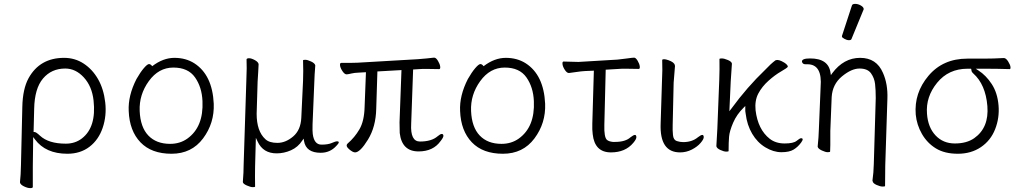

<svg xmlns="http://www.w3.org/2000/svg" viewBox="-20 -779 5249 989"><path d="M149 184Q149 190 135.5 190Q122 190 103.5 181Q85 172 83 161V158Q87 125 88 71L95 -229Q97 -321 127 -376Q185 -481 310 -481Q366 -481 411 -451.5Q456 -422 485 -371.5Q514 -321 522 -252Q530 -183 509 -121Q488 -59 441 -23Q394 13 327 13Q215 13 160 -61L151 -73L149 79ZM319 -39Q367 -39 402 -66Q477 -124 462 -261Q454 -334 412 -380Q370 -426 316 -426Q245 -426 201.5 -374.5Q158 -323 156 -218L153 -99H158Q166 -99 186 -80Q230 -39 319 -39Z M643 -207Q639 -286 683 -372Q703 -407 721 -428Q739 -449 747.5 -449Q756 -449 764 -438Q820 -481 878.5 -481Q937 -481 981 -453Q1074 -393 1081 -245Q1085 -145 1026 -66Q967 13 863.5 13Q760 13 703.5 -46Q647 -105 643 -207ZM856 -38Q907 -38 945 -65Q1029 -125 1023 -258Q1020 -330 984.5 -380.5Q949 -431 873 -431Q797 -431 746.5 -361Q696 -291 699.5 -207.5Q703 -124 744 -81Q785 -38 856 -38Z M1294 183Q1292 185 1281.5 185Q1271 185 1251.5 176.5Q1232 168 1231 159V157Q1235 108 1235 70L1249 -367Q1252 -435 1250 -473Q1251 -479 1263 -479Q1275 -479 1292.5 -469.5Q1310 -460 1312 -449V-446Q1312 -433 1310 -407Q1308 -381 1307 -359L1302 -193Q1302 -103 1347 -62Q1367 -43 1409 -43Q1451 -43 1490 -76Q1529 -109 1532 -172L1541 -363Q1543 -412 1541 -468Q1541 -471 1552.5 -471Q1564 -471 1583 -462Q1602 -453 1604 -442Q1600 -392 1599 -355L1590 -139Q1589 -104 1591 -89Q1598 -34 1636 -34Q1670 -34 1689 -42.5Q1708 -51 1716 -51Q1736 -51 1712 -27Q1680 8 1632 8Q1556 8 1546 -53L1544 -65L1537 -55Q1515 -21 1479 -5Q1443 11 1405 11Q1335 11 1307 -50L1298 -69L1294 78Q1293 129 1294 183Z M1809 6Q1797 6 1777.5 -11Q1758 -28 1771 -40Q1807 -71 1831.5 -113Q1856 -155 1858 -226L1865 -407L1829 -405Q1804 -404 1790.5 -400.5Q1777 -397 1766 -396H1765Q1755 -396 1744 -412.5Q1733 -429 1731.5 -442Q1730 -455 1738 -455H1781Q1807 -455 1821 -456L2131 -474Q2154 -476 2178 -478Q2202 -480 2214 -482H2217Q2226 -482 2236 -465.5Q2246 -449 2247.5 -436Q2249 -423 2242 -423L2178 -424H2158Q2148 -424 2139 -423L2108 -421L2098 -141Q2093 -50 2143 -50Q2203 -50 2234 -77Q2248 -89 2255.5 -89Q2263 -89 2264 -80.5Q2265 -72 2250 -53Q2212 1 2136 1Q2050 1 2039 -94Q2038 -109 2038 -149L2048 -418L1924 -411L1918 -219Q1916 -126 1875.5 -60Q1835 6 1809 6ZM2039 -94Q2039 -94 2039 -95Z M2350 -207Q2346 -286 2390 -372Q2410 -407 2428 -428Q2446 -449 2454.5 -449Q2463 -449 2471 -438Q2527 -481 2585.5 -481Q2644 -481 2688 -453Q2781 -393 2788 -245Q2792 -145 2733 -66Q2674 13 2570.5 13Q2467 13 2410.5 -46Q2354 -105 2350 -207ZM2563 -38Q2614 -38 2652 -65Q2736 -125 2730 -258Q2727 -330 2691.5 -380.5Q2656 -431 2580 -431Q2504 -431 2453.5 -361Q2403 -291 2406.5 -207.5Q2410 -124 2451 -81Q2492 -38 2563 -38Z M3127 6Q3043 6 3033 -88Q3030 -110 3031 -142L3039 -415L2993 -413Q2974 -412 2948 -408Q2922 -404 2911 -403H2910Q2900 -403 2889.5 -419Q2879 -435 2877.5 -448.5Q2876 -462 2883 -462L2960 -460L3161 -472Q3183 -474 3210.5 -478Q3238 -482 3246.5 -482Q3255 -482 3264.5 -466Q3274 -450 3275.5 -437Q3277 -424 3270 -424L3205 -425H3185Q3175 -425 3167 -424L3100 -420L3093 -136Q3091 -71 3107 -58Q3117 -50 3137 -48H3148Q3202 -48 3228 -72Q3243 -84 3251 -84Q3257 -84 3258 -73.5Q3259 -63 3242 -43Q3201 6 3127 6ZM3228 -72ZM3166 -424H3167Z M3483 6Q3377 6 3383 -143L3390 -364Q3393 -418 3391 -470Q3392 -474 3400.5 -474Q3409 -474 3423 -469Q3454 -458 3456 -443V-442L3457 -440L3450 -353L3445 -135Q3444 -109 3446.5 -83.5Q3449 -58 3466 -52.5Q3483 -47 3499 -47Q3545 -47 3575 -72Q3590 -84 3598 -84Q3604 -84 3605 -73.5Q3606 -63 3589 -43Q3572 -23 3543.5 -8.5Q3515 6 3483 6Z M3733 -1Q3733 2 3721 2Q3709 2 3690.5 -6.5Q3672 -15 3670 -26L3675 -115L3685 -369Q3687 -422 3686 -475Q3686 -478 3698 -478Q3710 -478 3729 -470Q3748 -462 3750 -452V-449Q3747 -414 3744 -360L3737 -206L3747 -219Q3828 -330 3922 -420Q3950 -450 3974 -468Q3978 -470 3985.5 -470Q3993 -470 4006 -464Q4037 -449 4038 -436V-435Q4035 -429 4003.5 -411Q3972 -393 3938.5 -363Q3905 -333 3886 -297Q3867 -261 3872 -211Q3884 -112 3945 -64Q3976 -40 4021.5 -40Q4067 -40 4083.5 -53.5Q4100 -67 4106 -67Q4123 -67 4106.5 -44.5Q4090 -22 4068 -8.5Q4046 5 4005 5Q3964 5 3922.5 -20Q3881 -45 3854.5 -90Q3828 -135 3821 -193L3819 -207V-233L3811 -225Q3775 -190 3756.5 -147Q3738 -104 3735.5 -75Q3733 -46 3733 -1Z M4539 179Q4539 182 4526.5 182Q4514 182 4495 173.5Q4476 165 4475 154L4474 152Q4480 110 4481 65L4491 -274Q4491 -316 4487.5 -346.5Q4484 -377 4466.5 -401.5Q4449 -426 4407.5 -426Q4366 -426 4317 -385.5Q4268 -345 4264 -279L4257 -104V-32Q4257 -21 4256 1Q4256 5 4244 5Q4232 5 4213 -4Q4194 -13 4192 -23V-26Q4197 -73 4198 -112L4207 -330Q4217 -448 4139 -448H4129Q4114 -448 4111 -461Q4109 -478 4153 -478Q4248 -478 4258 -404L4260 -392L4267 -402Q4326 -481 4410.5 -481Q4495 -481 4528 -404Q4554 -346 4551 -270L4540 73ZM4366 -578Q4364 -572 4353 -572Q4342 -572 4329.5 -579Q4317 -586 4317 -590V-594L4368 -750Q4370 -759 4385 -759Q4400 -759 4414.5 -750.5Q4429 -742 4429 -732Q4429 -730 4428 -729Z M4697 -189Q4688 -300 4762.5 -388.5Q4837 -477 4963 -477H5045Q5099 -477 5150 -480H5151Q5162 -480 5173 -462.5Q5184 -445 5185 -434Q5186 -423 5181 -423Q5114 -425 5054 -425H5006L5020 -416Q5059 -391 5088.5 -346Q5118 -301 5123.5 -236.5Q5129 -172 5106 -113.5Q5083 -55 5032.5 -21Q4982 13 4914 13Q4846 13 4801 -14.5Q4756 -42 4729 -89Q4702 -136 4697 -189ZM4998 -67Q5075 -121 5066 -232.5Q5057 -344 4993 -401Q4984 -409 4984 -417V-418L4982 -425H4964Q4866 -425 4807 -352.5Q4748 -280 4755 -193Q4760 -123 4799 -81.5Q4838 -40 4898.5 -40Q4959 -40 4998 -67Z"/></svg>

Font: LXGW WenKai TC Light
Style: Regular
Weight: 300
Designer: LXGW / Fontworks Inc.
Foundry: LXGW / Fontworks Inc.
Version: Version 1.330